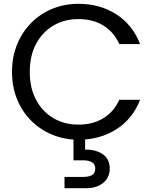

<svg xmlns="http://www.w3.org/2000/svg" viewBox="-20 -726 812 1006"><path d="M43 -349Q43 -428 69.5 -493Q96 -558 143.5 -606Q191 -654 254.5 -680Q318 -706 391 -706Q504 -706 589.5 -651Q675 -596 714 -495H605Q577 -558 522 -592Q467 -626 391 -626Q318 -626 260.5 -592.5Q203 -559 169.5 -497Q136 -435 136 -349Q136 -264 169.5 -202Q203 -140 260.5 -106.5Q318 -73 391 -73Q467 -73 522 -107Q577 -141 605 -203H714Q675 -103 589.5 -48.5Q504 6 391 6Q318 6 254.5 -20Q191 -46 143.5 -93.5Q96 -141 69.5 -206Q43 -271 43 -349ZM426 58Q483 57 519 82.5Q555 108 555 157Q555 204 521 232Q487 260 433 260H318V201H415Q447 201 463 191Q479 181 479 157Q479 114 415 114H365V-7H426Z"/></svg>

Font: Poppins
Style: Regular
Weight: 400
Designer: Ninad Kale (Devanagari), Jonny Pinhorn (Latin)
Version: Version 5.002